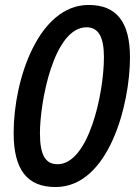

<svg xmlns="http://www.w3.org/2000/svg" viewBox="-20 -744 555 774"><path d="M204 10C419 10 504 -324 504 -512C504 -654 451 -724 337 -724C137 -724 35 -426 35 -208C35 -59 90 10 204 10ZM212 -82C165 -82 141 -116 141 -207C141 -332 196 -634 329 -634C376 -634 399 -596 399 -514C399 -366 337 -82 212 -82Z"/></svg>

Font: Noto Sans UI Condensed Medium
Style: Italic
Weight: 500
Width: 3
Italic angle: -12°
Designer: Monotype Design Team
Foundry: Monotype Imaging Inc.
Version: Version 1.901